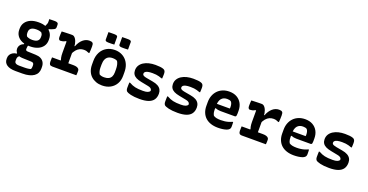

<svg xmlns="http://www.w3.org/2000/svg" viewBox="-37 -1686 5474 2855"><g transform="rotate(20 2700.0 -259.0)"><path d="M391 -501 420 -568Q425 -578 426 -586Q427 -594 427 -605Q427 -622 426.5 -630.5Q426 -639 425 -647Q446 -648 470 -648.5Q494 -649 515 -649Q539 -649 554.5 -640.5Q570 -632 570 -611V-572Q570 -560 565.5 -551Q561 -542 547.5 -534Q534 -526 507 -516L469 -504V-474ZM293 -549Q364 -550 416 -527.5Q468 -505 496.5 -463.5Q525 -422 525 -365V-350Q525 -294 496 -253Q467 -212 415 -190Q363 -168 292 -168Q221 -167 169 -189Q117 -211 88.5 -252Q60 -293 60 -348V-363Q60 -421 89 -462.5Q118 -504 170 -526.5Q222 -549 293 -549ZM297 -438Q245 -438 217 -417.5Q189 -397 189 -355V-340Q189 -326 192.5 -314Q196 -302 204 -291Q221 -281 242.5 -275.5Q264 -270 292 -270Q346 -270 373.5 -290.5Q401 -311 401 -353V-368Q401 -384 396.5 -396.5Q392 -409 384 -419Q369 -429 347.5 -433.5Q326 -438 297 -438ZM200 -203 268 -190Q262 -166 259 -148.5Q256 -131 256 -113Q256 -100 263.5 -93Q271 -86 285 -85L416 -80Q465 -79 498.5 -61.5Q532 -44 549.5 -13Q567 18 567 60V86Q567 123 552 153.5Q537 184 506.5 205.5Q476 227 431 238.5Q386 250 326 250H218Q171 250 136.5 241.5Q102 233 79 217Q56 201 44 178.5Q32 156 32 126V111Q32 81 46.5 57.5Q61 34 87 18.5Q113 3 148 0V-32L218 12Q199 20 188 30Q177 40 172 53Q167 66 167 84V104Q167 122 174.5 133Q182 144 199 150Q216 156 242 156H328Q347 156 363.5 154.5Q380 153 395 150.5Q410 148 422 144Q428 136 430.5 124.5Q433 113 433 101V82Q433 60 422.5 49Q412 38 388 38L241 33Q208 32 182 18Q156 4 141 -19Q126 -42 126 -70Q126 -103 144.5 -129Q163 -155 200 -168Z M792 -95 796 -137Q791 -152 787.5 -168Q784 -184 782.5 -203Q781 -222 781 -243Q781 -273 781 -303Q781 -333 781 -363Q781 -393 781 -423L769 -424Q746 -410 725 -405.5Q704 -401 688 -401Q676 -401 667 -413Q658 -425 658 -450Q658 -473 659 -495.5Q660 -518 662 -538Q672 -539 684.5 -539.5Q697 -540 710.5 -540.5Q724 -541 738.5 -541.5Q753 -542 768.5 -542.5Q784 -543 799.5 -543Q815 -543 828 -543Q844 -543 857.5 -533.5Q871 -524 882 -507.5Q893 -491 900.5 -470.5Q908 -450 912 -427.5Q916 -405 916 -383Q916 -347 916 -310Q916 -273 916 -235.5Q916 -198 916 -160Q916 -122 916 -85ZM898 -399H922Q950 -472 996.5 -511.5Q1043 -551 1099 -551Q1118 -551 1130.5 -547.5Q1143 -544 1149 -537Q1157 -531 1160 -517Q1163 -503 1163 -481Q1163 -453 1161.5 -427Q1160 -401 1158 -376H1145Q1125 -386 1107.5 -390.5Q1090 -395 1066 -395Q1033 -395 1003.5 -381.5Q974 -368 949.5 -339.5Q925 -311 904 -264ZM659 -127H994Q1029 -127 1050 -120Q1071 -113 1081.5 -101Q1092 -89 1092 -72Q1092 -59 1092 -47.5Q1092 -36 1091 -24Q1090 -12 1089 0H711Q679 0 668 -15Q657 -30 657 -57Q657 -69 657.5 -80.5Q658 -92 658 -103.5Q658 -115 659 -127Z M1502 -550Q1554 -550 1598 -532.5Q1642 -515 1675.5 -481Q1709 -447 1727.5 -398.5Q1746 -350 1746 -287V-229Q1746 -158 1715 -103.5Q1684 -49 1628 -18.5Q1572 12 1498 12Q1445 12 1400.5 -4.5Q1356 -21 1323 -51.5Q1290 -82 1272 -127Q1254 -172 1254 -229V-287Q1254 -365 1285 -424.5Q1316 -484 1372.5 -517Q1429 -550 1502 -550ZM1511 -425Q1470 -425 1442.5 -408.5Q1415 -392 1401 -359.5Q1387 -327 1387 -278V-231Q1387 -200 1393.5 -175Q1400 -150 1412 -130Q1427 -121 1445 -117Q1463 -113 1487 -113Q1529 -113 1557 -127Q1585 -141 1599 -169Q1613 -197 1613 -237V-285Q1613 -324 1606 -354.5Q1599 -385 1585 -408Q1571 -417 1553 -421Q1535 -425 1511 -425ZM1319 -767Q1343 -768 1368 -768Q1393 -768 1415 -768Q1428 -768 1439 -765.5Q1450 -763 1457 -757Q1464 -751 1464 -739V-622Q1440 -620 1415 -620Q1390 -620 1367 -620Q1355 -620 1344 -622.5Q1333 -625 1326 -631.5Q1319 -638 1319 -650ZM1536 -767Q1560 -768 1585 -768Q1610 -768 1633 -768Q1645 -768 1656 -765.5Q1667 -763 1674 -757Q1681 -751 1681 -739V-622Q1657 -620 1632 -620Q1607 -620 1584 -620Q1573 -620 1561.5 -622.5Q1550 -625 1543 -631.5Q1536 -638 1536 -650Z M2097 -121Q2146 -121 2171.5 -131Q2197 -141 2207 -158Q2208 -171 2203 -182Q2198 -193 2183.5 -202Q2169 -211 2141 -216L2034 -237Q1981 -247 1948 -264Q1915 -281 1899 -307.5Q1883 -334 1883 -370Q1883 -413 1903 -446Q1923 -479 1959 -502Q1995 -525 2042 -536.5Q2089 -548 2144 -548Q2187 -548 2217 -544.5Q2247 -541 2265.5 -534.5Q2284 -528 2291 -520Q2297 -515 2300.5 -507Q2304 -499 2306 -488.5Q2308 -478 2308 -464Q2308 -445 2307 -427Q2306 -409 2305 -391H2293Q2269 -400 2247.5 -406Q2226 -412 2201.5 -415Q2177 -418 2144 -418Q2100 -418 2072 -411.5Q2044 -405 2031 -393Q2018 -381 2018 -365Q2018 -354 2024 -345.5Q2030 -337 2046 -330.5Q2062 -324 2090 -319L2185 -302Q2239 -293 2272.5 -274Q2306 -255 2321.5 -227Q2337 -199 2337 -162Q2337 -104 2310 -65.5Q2283 -27 2228.5 -8.5Q2174 10 2091 10Q2048 10 2012.5 6.5Q1977 3 1950 -3.5Q1923 -10 1905.5 -17.5Q1888 -25 1882 -31Q1874 -40 1869.5 -52Q1865 -64 1865 -85Q1865 -108 1865.5 -128.5Q1866 -149 1867 -169H1880Q1905 -155 1927 -146Q1949 -137 1973.5 -131.5Q1998 -126 2028 -123.5Q2058 -121 2097 -121Z M2697 -121Q2746 -121 2771.5 -131Q2797 -141 2807 -158Q2808 -171 2803 -182Q2798 -193 2783.5 -202Q2769 -211 2741 -216L2634 -237Q2581 -247 2548 -264Q2515 -281 2499 -307.5Q2483 -334 2483 -370Q2483 -413 2503 -446Q2523 -479 2559 -502Q2595 -525 2642 -536.5Q2689 -548 2744 -548Q2787 -548 2817 -544.5Q2847 -541 2865.5 -534.5Q2884 -528 2891 -520Q2897 -515 2900.5 -507Q2904 -499 2906 -488.5Q2908 -478 2908 -464Q2908 -445 2907 -427Q2906 -409 2905 -391H2893Q2869 -400 2847.5 -406Q2826 -412 2801.5 -415Q2777 -418 2744 -418Q2700 -418 2672 -411.5Q2644 -405 2631 -393Q2618 -381 2618 -365Q2618 -354 2624 -345.5Q2630 -337 2646 -330.5Q2662 -324 2690 -319L2785 -302Q2839 -293 2872.5 -274Q2906 -255 2921.5 -227Q2937 -199 2937 -162Q2937 -104 2910 -65.5Q2883 -27 2828.5 -8.5Q2774 10 2691 10Q2648 10 2612.5 6.5Q2577 3 2550 -3.5Q2523 -10 2505.5 -17.5Q2488 -25 2482 -31Q2474 -40 2469.5 -52Q2465 -64 2465 -85Q2465 -108 2465.5 -128.5Q2466 -149 2467 -169H2480Q2505 -155 2527 -146Q2549 -137 2573.5 -131.5Q2598 -126 2628 -123.5Q2658 -121 2697 -121Z M3314 -551Q3383 -551 3432.5 -523Q3482 -495 3509.5 -445Q3537 -395 3537 -328V-284Q3537 -263 3534 -252Q3531 -241 3525.5 -237Q3520 -233 3514 -233H3288Q3264 -233 3243.5 -237Q3223 -241 3207 -248L3176 -243L3177 -316H3403Q3404 -321 3404.5 -327Q3405 -333 3405 -339Q3405 -365 3399.5 -386Q3394 -407 3381 -422Q3369 -430 3355 -433.5Q3341 -437 3319 -437Q3261 -437 3229 -399.5Q3197 -362 3197 -282V-219Q3197 -200 3199.5 -185Q3202 -170 3206.5 -157.5Q3211 -145 3218 -134Q3238 -120 3266.5 -114Q3295 -108 3334 -108Q3369 -108 3398.5 -112Q3428 -116 3455 -124Q3482 -132 3507 -144H3519Q3520 -127 3520.5 -109.5Q3521 -92 3521 -75Q3521 -58 3516.5 -46.5Q3512 -35 3503 -27Q3491 -14 3464.5 -5Q3438 4 3403.5 8.5Q3369 13 3333 13Q3269 13 3218.5 -4Q3168 -21 3133.5 -53Q3099 -85 3080.5 -131Q3062 -177 3062 -234V-293Q3062 -351 3080 -398Q3098 -445 3131.5 -479.5Q3165 -514 3211.5 -532.5Q3258 -551 3314 -551Z M3792 -95 3796 -137Q3791 -152 3787.5 -168Q3784 -184 3782.5 -203Q3781 -222 3781 -243Q3781 -273 3781 -303Q3781 -333 3781 -363Q3781 -393 3781 -423L3769 -424Q3746 -410 3725 -405.5Q3704 -401 3688 -401Q3676 -401 3667 -413Q3658 -425 3658 -450Q3658 -473 3659 -495.5Q3660 -518 3662 -538Q3672 -539 3684.5 -539.5Q3697 -540 3710.5 -540.5Q3724 -541 3738.5 -541.5Q3753 -542 3768.5 -542.5Q3784 -543 3799.5 -543Q3815 -543 3828 -543Q3844 -543 3857.5 -533.5Q3871 -524 3882 -507.5Q3893 -491 3900.5 -470.5Q3908 -450 3912 -427.5Q3916 -405 3916 -383Q3916 -347 3916 -310Q3916 -273 3916 -235.5Q3916 -198 3916 -160Q3916 -122 3916 -85ZM3898 -399H3922Q3950 -472 3996.5 -511.5Q4043 -551 4099 -551Q4118 -551 4130.5 -547.5Q4143 -544 4149 -537Q4157 -531 4160 -517Q4163 -503 4163 -481Q4163 -453 4161.5 -427Q4160 -401 4158 -376H4145Q4125 -386 4107.5 -390.5Q4090 -395 4066 -395Q4033 -395 4003.5 -381.5Q3974 -368 3949.5 -339.5Q3925 -311 3904 -264ZM3659 -127H3994Q4029 -127 4050 -120Q4071 -113 4081.5 -101Q4092 -89 4092 -72Q4092 -59 4092 -47.5Q4092 -36 4091 -24Q4090 -12 4089 0H3711Q3679 0 3668 -15Q3657 -30 3657 -57Q3657 -69 3657.5 -80.5Q3658 -92 3658 -103.5Q3658 -115 3659 -127Z M4514 -551Q4583 -551 4632.5 -523Q4682 -495 4709.5 -445Q4737 -395 4737 -328V-284Q4737 -263 4734 -252Q4731 -241 4725.5 -237Q4720 -233 4714 -233H4488Q4464 -233 4443.5 -237Q4423 -241 4407 -248L4376 -243L4377 -316H4603Q4604 -321 4604.5 -327Q4605 -333 4605 -339Q4605 -365 4599.5 -386Q4594 -407 4581 -422Q4569 -430 4555 -433.5Q4541 -437 4519 -437Q4461 -437 4429 -399.5Q4397 -362 4397 -282V-219Q4397 -200 4399.5 -185Q4402 -170 4406.5 -157.5Q4411 -145 4418 -134Q4438 -120 4466.5 -114Q4495 -108 4534 -108Q4569 -108 4598.5 -112Q4628 -116 4655 -124Q4682 -132 4707 -144H4719Q4720 -127 4720.5 -109.5Q4721 -92 4721 -75Q4721 -58 4716.5 -46.5Q4712 -35 4703 -27Q4691 -14 4664.5 -5Q4638 4 4603.5 8.5Q4569 13 4533 13Q4469 13 4418.5 -4Q4368 -21 4333.5 -53Q4299 -85 4280.5 -131Q4262 -177 4262 -234V-293Q4262 -351 4280 -398Q4298 -445 4331.5 -479.5Q4365 -514 4411.5 -532.5Q4458 -551 4514 -551Z M5097 -121Q5146 -121 5171.5 -131Q5197 -141 5207 -158Q5208 -171 5203 -182Q5198 -193 5183.5 -202Q5169 -211 5141 -216L5034 -237Q4981 -247 4948 -264Q4915 -281 4899 -307.5Q4883 -334 4883 -370Q4883 -413 4903 -446Q4923 -479 4959 -502Q4995 -525 5042 -536.5Q5089 -548 5144 -548Q5187 -548 5217 -544.5Q5247 -541 5265.5 -534.5Q5284 -528 5291 -520Q5297 -515 5300.5 -507Q5304 -499 5306 -488.5Q5308 -478 5308 -464Q5308 -445 5307 -427Q5306 -409 5305 -391H5293Q5269 -400 5247.5 -406Q5226 -412 5201.5 -415Q5177 -418 5144 -418Q5100 -418 5072 -411.5Q5044 -405 5031 -393Q5018 -381 5018 -365Q5018 -354 5024 -345.5Q5030 -337 5046 -330.5Q5062 -324 5090 -319L5185 -302Q5239 -293 5272.5 -274Q5306 -255 5321.5 -227Q5337 -199 5337 -162Q5337 -104 5310 -65.5Q5283 -27 5228.5 -8.5Q5174 10 5091 10Q5048 10 5012.5 6.5Q4977 3 4950 -3.5Q4923 -10 4905.5 -17.5Q4888 -25 4882 -31Q4874 -40 4869.5 -52Q4865 -64 4865 -85Q4865 -108 4865.5 -128.5Q4866 -149 4867 -169H4880Q4905 -155 4927 -146Q4949 -137 4973.5 -131.5Q4998 -126 5028 -123.5Q5058 -121 5097 -121Z"/></g></svg>

Font: Rec Mono Semicasual
Style: Bold
Weight: 700
Version: Version 1.085; ttfautohint (v1.8.4.7-5d5b)